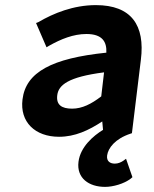

<svg xmlns="http://www.w3.org/2000/svg" viewBox="-20 -523 603 751"><path d="M376 -146C337 -116 301 -98 262 -98C221 -98 199 -113 204 -151C209 -190 246 -222 387 -240ZM380 -48 383 -15C345 8 294 52 287 110C279 174 328 208 391 208C422 208 465 196 491 176L498 170L473 98L462 106C453 112 442 117 429 117C411 117 396 108 399 85C403 56 430 20 490 0L496 -2L531 -289C548 -424 494 -503 355 -503C267 -503 189 -471 131 -437L121 -433L162 -338L172 -344C218 -370 267 -390 318 -390C380 -390 398 -360 396 -317C183 -295 81 -241 68 -134C57 -46 117 12 211 12C273 12 327 -13 380 -48Z"/></svg>

Font: Falling Sky
Style: SeBdObl
Weight: 600
Designer: Paul D. Hunt
Foundry: Adobe Systems Incorporated
Version: Version 1.02